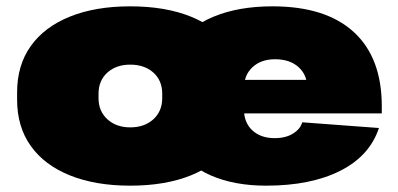

<svg xmlns="http://www.w3.org/2000/svg" viewBox="-20 -573 1257 606"><path d="M391 13Q281 13 200.5 -19.5Q120 -52 77 -112.5Q34 -173 34 -258V-282Q34 -367 77 -427.5Q120 -488 200.5 -520.5Q281 -553 391 -553Q502 -553 582.5 -520.5Q663 -488 706 -427.5Q749 -367 749 -282V-258Q749 -173 706 -112.5Q663 -52 582.5 -19.5Q502 13 391 13ZM391 -171Q436 -171 464 -196.5Q492 -222 492 -263V-277Q492 -319 464 -344Q436 -369 391 -369Q347 -369 319 -344Q291 -319 291 -277V-263Q291 -222 319 -196.5Q347 -171 391 -171ZM820 13Q719 13 645 -19.5Q571 -52 532 -112.5Q493 -173 493 -258V-282Q493 -367 534.5 -427.5Q576 -488 654.5 -520.5Q733 -553 840 -553Q1008 -553 1096.5 -472Q1185 -391 1185 -238V-215H704V-321H983L950 -281V-294Q950 -336 922.5 -361Q895 -386 848 -386Q804 -386 777 -361Q750 -336 750 -294V-228Q750 -186 776.5 -161.5Q803 -137 847 -137Q882 -137 905 -151.5Q928 -166 934 -187L1176 -169Q1147 -81 1054 -34Q961 13 820 13Z"/></svg>

Font: Pathway Extreme 28pt Black
Style: Regular
Weight: 900
Designer: Eduardo Rodriguez Tunni
Foundry: Eduardo Rodriguez Tunni
Version: Version 1.001;gftools[0.9.26]